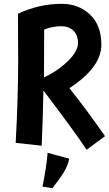

<svg xmlns="http://www.w3.org/2000/svg" viewBox="-20 -738 569 1004"><path d="M62 9Q75 -231 75 -419Q75 -607 74 -666Q184 -718 303 -718Q391 -718 450.5 -662Q510 -606 510 -504Q510 -386 343 -277Q434 -163 529 -26L433 45Q370 -50 207 -265Q204 -111 198 24ZM211 -584Q211 -415 210 -333Q284 -368 336 -419.5Q388 -471 388 -513Q388 -555 363.5 -578Q339 -601 299 -601Q259 -601 211 -584ZM229 61 342 92Q335 128 314.5 161.5Q294 195 254 246L202 238Q223 136 229 61Z"/></svg>

Font: Boogaloo
Style: Regular
Weight: 400
Designer: John Vargas Beltran
Foundry: John Vargas Beltran
Version: Version 1.002